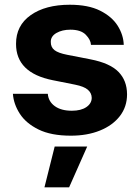

<svg xmlns="http://www.w3.org/2000/svg" viewBox="-20 -573 602 826"><path d="M512.4 -380H371.4Q370.4 -401.6 349.1 -423.5Q327.8 -445.3 282.7 -445.3Q247.5 -445.3 222.8 -431.1Q198.2 -416.9 198.5 -392.8Q198.2 -370 214.3 -357.4Q230.5 -344.8 268.5 -337.4L369 -317.8Q452.8 -301.5 489.5 -264Q526.3 -226.6 526.6 -167.3Q526.6 -113.6 495.6 -73.5Q464.5 -33.4 410 -11.4Q355.5 10.7 284.8 10.7Q199.9 10.7 146 -15.8Q92 -42.3 65.3 -83.6Q38.7 -125 35.5 -169.4H185.7Q188.2 -136.4 215.6 -116.5Q242.9 -96.6 289.1 -96.6Q328.5 -96.6 351.4 -112.2Q374.3 -127.8 374.6 -152Q374.3 -172.6 358.1 -186.8Q342 -201 302.9 -208.8L206.7 -228Q48.7 -259.6 49 -384.2Q48.7 -463.1 112 -507.8Q175.4 -552.6 280.2 -552.6Q359.7 -552.6 410.5 -527.2Q461.3 -501.8 486.2 -462.4Q511 -422.9 512.4 -380ZM171.2 233 215.2 57.5H355.1L277.3 233Z"/></svg>

Font: Inter Zeller
Style: Bold
Weight: 700
Designer: Rasmus Andersson; Joe Bland
Foundry: zeller
Version: Version 3.015;git-dec3a8cb1